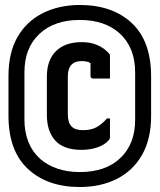

<svg xmlns="http://www.w3.org/2000/svg" viewBox="-20 -735 640 770"><path d="M300 -715Q431 -715 508.5 -642.5Q586 -570 586 -429V-270Q586 -177 549.5 -113.5Q513 -50 448.5 -17.5Q384 15 300 15Q170 15 92 -57.5Q14 -130 14 -271V-430Q14 -524 50.5 -587Q87 -650 152 -682.5Q217 -715 300 -715ZM300 -655Q197 -655 137.5 -598.5Q78 -542 78 -446V-255Q78 -155 142 -97Q171 -72 211 -58.5Q251 -45 300 -45Q404 -45 463 -101.5Q522 -158 522 -254V-445Q522 -545 459 -602Q430 -628 390 -641.5Q350 -655 300 -655ZM308 -566Q344 -566 371 -554Q398 -542 416 -522Q421 -517 421 -511V-420H354Q343 -420 343 -431V-482Q330 -490 308 -490Q252 -490 252 -429V-277Q252 -243 267 -228Q281 -213 313 -213Q345 -213 366.5 -224.5Q388 -236 409 -260H421V-186Q421 -181 420 -179Q419 -177 417 -174Q402 -155 372 -144.5Q342 -134 307 -134Q235 -134 201.5 -171.5Q168 -209 168 -273V-428Q168 -494 204.5 -530Q241 -566 308 -566Z"/></svg>

Font: Recursive Mn Lnr St
Style: Bold
Weight: 700
Monospace: yes
Version: Version 1.079;hotconv 1.0.112;makeotfexe 2.5.65598; ttfautoh